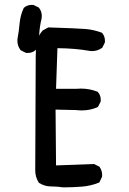

<svg xmlns="http://www.w3.org/2000/svg" viewBox="-20 -786 540 803"><path d="M243.7 -2.4Q218.3 -6.3 192.4 -6.3Q166.5 -6.3 142.6 -21.5Q127.4 -45.4 127.4 -72.8Q127.4 -76.2 127.4 -79.1L129.4 -548.8Q129.4 -578.6 133.3 -606.4Q137.7 -635.3 158.7 -658.7L182.1 -671.4Q304.2 -667.5 338.6 -664.6Q373 -661.6 406.7 -648.9L407.2 -647.9Q418.9 -634.8 418.9 -615.2Q418.9 -612.3 418.5 -607.9L407.7 -586.4L406.2 -585.4Q387.7 -572.3 364.7 -572.3Q359.9 -572.3 357.4 -572.8Q293.9 -584 220.2 -584.5L214.4 -414.6H299.8Q309.1 -415.5 318.4 -415.5Q355.5 -415.5 389.2 -401.9L389.6 -400.9Q401.4 -387.7 401.4 -368.2Q401.4 -365.2 400.9 -360.8L389.6 -338.9L388.2 -337.9Q357.4 -324.2 321.8 -324.2Q310.1 -324.2 297.4 -325.7L212.4 -327.6L214.4 -94.2L373 -100.1L395 -89.4L396 -88.4Q407.2 -73.2 407.2 -53.7Q407.2 -50.8 406.7 -46.4L395.5 -22.9Q359.9 -8.3 322 -5.4Q284.2 -2.4 244.1 -2.4ZM52.7 -616.7Q52.7 -621.6 53.2 -624Q59.1 -654.8 62 -688Q64.9 -722.2 79.6 -753.4L80.6 -753.9Q93.8 -765.6 113.3 -765.6Q116.2 -765.6 120.6 -765.1L142.1 -754.4L143.1 -753.4Q154.8 -738.3 154.8 -719.2Q154.8 -712.9 153.8 -707.5Q146 -676.8 144 -642.6Q142.1 -608.4 129.4 -576.7L128.4 -576.2Q115.2 -564.5 95.7 -564.5Q92.8 -564.5 88.4 -564.9L66.9 -575.7L65.9 -576.7Q52.7 -593.8 52.7 -616.7Z"/></svg>

Font: Bakudai
Style: Medium
Weight: 500
Version: Version 1.48